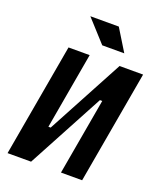

<svg xmlns="http://www.w3.org/2000/svg" viewBox="-163 -1007 924 1108"><g transform="rotate(20 299.5 -453.0)"><path d="M18.6 0 140.6 -693.4H270.5L188 -223.6H202.1L454.1 -693.4H598.6L476.6 0H346.7L429.2 -469.7H415L163.1 0ZM319.3 -771.5 197.3 -905.8H372.1L454.6 -771.5Z"/></g></svg>

Font: Cascadia Code PL
Style: Bold Italic
Weight: 700
Italic angle: -10°
Monospace: yes
Designer: Aaron Bell
Foundry: Saja Typeworks
Version: Version 2404.023; ttfautohint (v1.8.4)